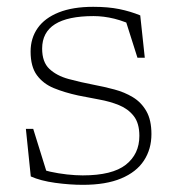

<svg xmlns="http://www.w3.org/2000/svg" viewBox="-20 -520 508 549"><path d="M246.5 -500.5Q289.5 -500.5 321.2 -494Q353 -487.5 381 -476L394 -355H373L336.5 -470L376.5 -440Q337.5 -459 307 -466.5Q276.5 -474 247.5 -474Q174 -474 137.2 -450.8Q100.5 -427.5 100.5 -381Q100.5 -342.5 121.2 -323Q142 -303.5 175.8 -294.2Q209.5 -285 248.5 -277.5Q278 -272 307 -264.2Q336 -256.5 360 -242Q384 -227.5 398.5 -202.2Q413 -177 413 -136.5Q413 -93.5 391.5 -60.8Q370 -28 326.5 -9.8Q283 8.5 217 8.5Q179.5 8.5 137.8 2.8Q96 -3 68 -15.5L54 -151.5H75L116.5 -18L82.5 -41.5Q99.5 -34.5 123 -29.2Q146.5 -24 171.5 -21.2Q196.5 -18.5 216.5 -18.5Q301 -18.5 339.8 -49Q378.5 -79.5 378.5 -131.5Q378.5 -168 362.2 -188.5Q346 -209 320 -219.5Q294 -230 263.2 -235.5Q232.5 -241 203.5 -247Q164.5 -255.5 134 -268Q103.5 -280.5 85.5 -305Q67.5 -329.5 67.5 -372.5Q67.5 -411 87.8 -439.8Q108 -468.5 148 -484.5Q188 -500.5 246.5 -500.5Z"/></svg>

Font: Newsreader 9pt ExtraLight
Style: Regular
Weight: 250
Designer: Hugues Gentile
Foundry: Production Type
Version: Version 1.003